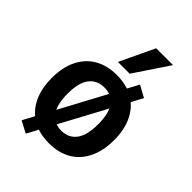

<svg xmlns="http://www.w3.org/2000/svg" viewBox="-235 -858 1024 1024"><g transform="rotate(45 277.0 -346.0)"><path d="M277 10Q204 10 151.5 -20.5Q99 -51 70.5 -109Q42 -167 42 -248Q42 -328 70.5 -385.5Q99 -443 151.5 -473.5Q204 -504 277 -504Q350 -504 402.5 -473.5Q455 -443 483.5 -385.5Q512 -328 512 -248Q512 -167 483.5 -109Q455 -51 402.5 -20.5Q350 10 277 10ZM276 -84Q331 -84 361.5 -124Q392 -164 392 -248Q392 -331 362 -370.5Q332 -410 277 -410Q222 -410 191.5 -370.5Q161 -331 161 -248Q161 -164 191.5 -124Q222 -84 276 -84ZM154 61 88 26 400 -555 466 -519ZM231 -557 324 -753H451L320 -557Z"/></g></svg>

Font: Nunito Sans 10pt SemiCondensed
Style: Bold
Weight: 700
Width: 4
Designer: Vernon Adams
Foundry: Vernon Adams
Version: Version 3.101;gftools[0.9.27]